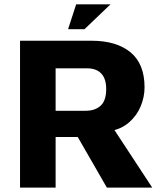

<svg xmlns="http://www.w3.org/2000/svg" viewBox="-20 -852 749 872"><path d="M71 0V-667H396.1Q508.8 -667 572.7 -614.5Q636.5 -562 636.5 -455.5Q636.5 -411.5 618.8 -368.9Q601.1 -326.4 565.8 -295.8Q530.5 -265.3 478.1 -256.2L467.5 -310.5L671.4 0H465.3L298.1 -290.6L369.8 -229.8H232.6V0ZM232.6 -348.9H368.7Q411.8 -348.9 437 -371.9Q462.3 -394.9 462.3 -447.7Q462.3 -494.4 439.9 -518Q417.5 -541.6 376.2 -541.6H232.6ZM289.2 -719.4 325.9 -832.3H481.8L363.8 -719.4Z"/></svg>

Font: Maven Pro
Style: Regular
Weight: 400
Designer: Joe Prince
Foundry: Joe Prince
Version: Version 2.103